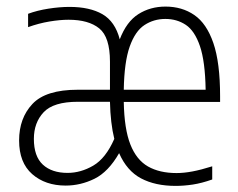

<svg xmlns="http://www.w3.org/2000/svg" viewBox="-20 -570 742 598"><path d="M184.5 8Q121 8 80.2 -27.8Q39.5 -63.5 39.5 -132.5Q39.5 -202 81 -246.2Q122.5 -290.5 222 -290.5H322.5V-378Q322.5 -454.5 289.2 -481.5Q256 -508.5 193.5 -508.5Q167 -508.5 134 -503Q101 -497.5 67.5 -485.5V-527Q95.5 -537.5 130.8 -543Q166 -548.5 196.5 -548.5Q259.5 -548.5 299 -525.8Q338.5 -503 353 -447.5Q374 -502.5 411 -526Q448 -549.5 495.5 -549.5Q547 -549.5 585.2 -523.2Q623.5 -497 644.5 -436Q665.5 -375 665.5 -270V-252.5H365.5Q367 -168.5 386 -120.2Q405 -72 441 -51.5Q477 -31 530 -31Q552.5 -31 579.2 -36Q606 -41 641 -52V-11Q608.5 0.5 580.5 4.8Q552.5 9 527 9Q463.5 9 419.2 -14.5Q375 -38 351 -93Q317.5 -34.5 274.2 -13.2Q231 8 184.5 8ZM495 -511Q459 -511 430 -492Q401 -473 384 -425Q367 -377 365.5 -290.5H620.5Q619 -378.5 602.8 -426.2Q586.5 -474 558.8 -492.5Q531 -511 495 -511ZM190.5 -31.5Q231.5 -31.5 270.5 -54.2Q309.5 -77 336 -137.5Q324 -186 322.5 -253H222.5Q146.5 -253 116 -220.5Q85.5 -188 85.5 -137.5Q85.5 -83 113.5 -57.2Q141.5 -31.5 190.5 -31.5Z"/></svg>

Font: Encode Sans Condensed Condensed ExtraLight
Style: Regular
Weight: 200
Width: 3
Designer: Multiple Designers
Foundry: Impallari Type
Version: Version 3.000; ttfautohint (v1.8.3) -l 8 -r 50 -G 200 -x 14 